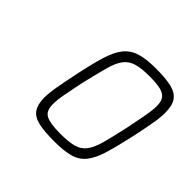

<svg xmlns="http://www.w3.org/2000/svg" viewBox="-108 -801 592 592"><g transform="rotate(45 188.0 -505.5)"><path d="M196 -315Q152 -315 126.5 -321Q101 -327 90 -343.5Q79 -360 79 -389Q79 -409 84 -437.5Q89 -466 97 -504Q109 -563 120.5 -601Q132 -639 148.5 -659.5Q165 -680 191.5 -688Q218 -696 260 -696Q304 -696 329 -689.5Q354 -683 365 -666.5Q376 -650 376 -619Q376 -599 371 -570.5Q366 -542 358 -504Q345 -445 334 -408Q323 -371 307 -350.5Q291 -330 265 -322.5Q239 -315 196 -315ZM193 -345Q229 -345 250.5 -351Q272 -357 284.5 -374Q297 -391 305.5 -422.5Q314 -454 325 -504Q333 -543 338 -570.5Q343 -598 343 -616Q343 -636 335 -646.5Q327 -657 309.5 -661Q292 -665 262 -665Q226 -665 205 -658.5Q184 -652 171.5 -635Q159 -618 150.5 -586Q142 -554 130 -504Q122 -466 117 -439Q112 -412 112 -393Q112 -364 130 -354.5Q148 -345 193 -345Z"/></g></svg>

Font: Saira SemiCondensed Thin
Style: Italic
Weight: 250
Width: 4
Italic angle: -12°
Designer: Hector Gatti with collaboration of the Omnibus-Type team
Foundry: Omnibus-Type
Version: Version 1.101